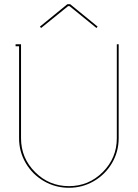

<svg xmlns="http://www.w3.org/2000/svg" viewBox="-20 -890 656 914"><path d="M175.8 -756.8 169.9 -763.2 300.8 -870.1H314L444.8 -763.2L439 -756.8L311 -860.8H304.2ZM544.9 -231.9Q544.9 -168 513.2 -113.8Q481.4 -59.6 427 -27.8Q372.6 3.9 308.1 3.9Q243.7 3.9 189 -27.8Q134.3 -59.6 102.5 -113.8Q70.8 -168 70.8 -231.9V-669.9H54.2V-679.2H80.1V-231.9Q80.1 -137.7 147 -70.8Q213.9 -3.9 308.1 -3.9Q402.3 -3.9 469.2 -70.8Q536.1 -137.7 536.1 -231.9V-679.2H544.9Z"/></svg>

Font: Rawengulk
Style: Ultralight
Weight: 200
Version: Version 0.92